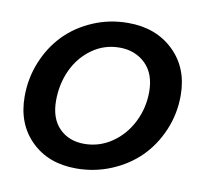

<svg xmlns="http://www.w3.org/2000/svg" viewBox="-68 -634 773 717"><g transform="rotate(10 319.0 -275.5)"><path d="M602.1 -327.1Q602.1 -257.3 575.7 -195.1Q549.3 -132.8 504.4 -88.1Q459.5 -43.5 396.7 -17.3Q334 8.8 264.2 8.8Q158.7 8.8 93.8 -55.2Q28.8 -119.1 28.8 -223.1Q28.8 -292.5 54.2 -354.5Q79.6 -416.5 123.5 -461.7Q167.5 -506.8 229.7 -533.4Q292 -560.1 362.8 -560.1Q468.8 -560.1 535.4 -495.6Q602.1 -431.2 602.1 -327.1ZM147 -228Q147 -160.6 183.3 -123.8Q219.7 -86.9 277.8 -86.9Q335.4 -86.9 383.1 -119.6Q430.7 -152.3 457.3 -205.8Q483.9 -259.3 483.9 -319.8Q483.9 -388.7 445.1 -426.3Q406.2 -463.9 347.2 -463.9Q289.1 -463.9 242.7 -430.7Q196.3 -397.5 171.6 -344Q147 -290.5 147 -228Z"/></g></svg>

Font: SVN-Poppins Medium
Style: Italic
Weight: 500
Italic angle: -10°
Designer: Ninad Kale (Devanagari), Jonny Pinhorn (Latin)
Foundry: Indian Type Foundry
Version: Version 3.002 2017